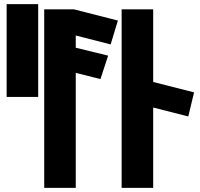

<svg xmlns="http://www.w3.org/2000/svg" viewBox="-20 -905 962 925"><path d="M164 -438V-885H12V-438Z M193 0H345V-554L464 -524L501 -637L345 -675V-734L513 -691L548 -806L336 -860H193Z M718 0V-387L887 -344L915 -460L718 -510V-860H566V0Z"/></svg>

Font: Ny Stormning
Style: Sv
Weight: 900
Designer: Robert Jablonski, Mew Too
Foundry: Cannot Into Space Fonts
Version: Version 0.90